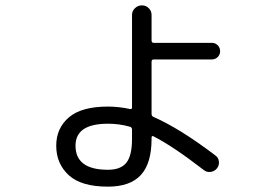

<svg xmlns="http://www.w3.org/2000/svg" viewBox="-20 -647 1040 717"><path d="M383 -185Q262 -185 262 -103Q262 -13 383 -13Q431 -13 452 -39.5Q473 -66 473 -128V-163Q473 -172 464 -174Q426 -185 383 -185ZM383 50Q283 50 236.5 7Q190 -36 190 -103Q190 -168 237 -208.5Q284 -249 383 -249Q423 -249 465 -240Q473 -238 473 -246V-591Q473 -606 484 -616.5Q495 -627 510 -627Q525 -627 535.5 -616.5Q546 -606 546 -591V-496Q546 -487 554 -487H771Q784 -487 793 -478Q802 -469 802 -456Q802 -443 793 -434Q784 -425 771 -425H554Q546 -425 546 -416V-222Q546 -213 554 -210Q652 -167 785 -66Q796 -58 797.5 -43.5Q799 -29 790 -18Q781 -7 766.5 -5Q752 -3 741 -12Q626 -101 553 -138Q551 -140 548.5 -138.5Q546 -137 546 -134V-128Q546 -37 506 6.5Q466 50 383 50Z"/></svg>

Font: Rounded Mplus 1c
Style: Regular
Weight: 400
Version: Version 1.059.20150529